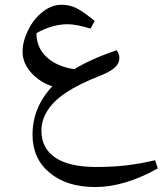

<svg xmlns="http://www.w3.org/2000/svg" viewBox="-20 -484 669 790"><path d="M372.1 285.6C451.7 285.6 537.1 260.3 629.4 209L618.2 175.3C578.6 184.6 539.6 191.4 501.5 196.3C462.9 200.7 420.9 203.1 375 203.1C227.1 203.1 150.4 149.4 150.4 53.7C150.4 24.9 158.7 -2.4 175.3 -28.8C191.4 -54.7 216.8 -79.6 251 -102.5C285.2 -125.5 333 -149.4 394 -173.3C423.3 -185.1 443.4 -196.8 454.6 -208C465.8 -219.2 471.2 -231.9 471.2 -245.6C471.2 -256.8 467.3 -267.1 460 -277.3C392.1 -254.4 334 -228.5 285.2 -199.2C236.3 -207 198.2 -224.1 170.9 -250C143.6 -275.9 129.9 -308.1 129.9 -347.7C174.3 -372.1 216.8 -384.3 257.8 -384.3C281.7 -384.3 313.5 -378.4 352.5 -366.2L369.6 -397.9C340.3 -421.9 315.9 -439 296.9 -449.2C277.8 -459.5 256.3 -464.4 232.9 -464.4C206.1 -464.4 180.2 -454.6 155.8 -435.5C130.9 -416 110.8 -390.6 95.7 -359.9C80.6 -329.1 72.8 -299.3 72.8 -270.5C72.8 -249.5 78.6 -229 89.8 -210C112.8 -171.4 154.3 -141.1 195.3 -128.9C141.1 -71.3 113.8 -4.9 113.8 70.3C113.8 135.7 137.2 188 184.6 227.1C231.4 266.1 293.9 285.6 372.1 285.6Z"/></svg>

Font: Noto Naskh Arabic
Style: Regular
Weight: 400
Designer: Monotype Design Team
Foundry: Monotype Imaging Inc.
Version: Version 1.07